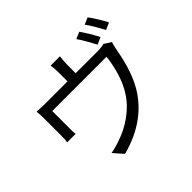

<svg xmlns="http://www.w3.org/2000/svg" viewBox="-198 -1098 1397 1397"><g transform="rotate(-45 500.0 -399.5)"><path d="M862 -847 809 -824C838 -787 868 -730 892 -687L946 -711C927 -748 889 -812 862 -847ZM773 -655 827 -679C816 -699 803 -725 788 -750C773 -774 757 -797 745 -816L692 -793C719 -755 752 -695 773 -655ZM737 -621H513V-714C513 -733 515 -758 519 -789H423C428 -758 429 -735 429 -714V-621H207C172 -621 143 -622 114 -625C117 -602 118 -569 118 -548V-373C118 -353 117 -326 114 -309H201C198 -324 198 -349 198 -368V-547H756C748 -461 717 -338 661 -256C600 -160 489 -86 390 -54C358 -42 320 -31 287 -26L352 48C540 -1 671 -102 747 -235C803 -331 831 -454 845 -535C849 -554 855 -580 860 -595L806 -629C793 -625 776 -621 737 -621Z"/></g></svg>

Font: Spoqa Han Sans Neo
Style: Regular
Weight: 400
Designer: [Spoqa Han Sans Neo] Dong-huui Kim ___ Younghwa Kang ___ Yujin Lee ___ [Noto Sans] Ryoko NISHIZUKA ____ (kana & ideograp
Foundry: Spoqa (http://www.spoqa-han-sans.com)
Version: Version 1.100;hotconv 1.0.109;makeotfexe 2.5.65596